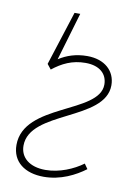

<svg xmlns="http://www.w3.org/2000/svg" viewBox="-78 -700 522 762"><g transform="rotate(10 183.0 -319.0)"><path d="M90 -432 106 -412C144 -442 184 -462 238 -462C296 -462 326 -432 326 -390C326 -272 24 -262 24 -94C24 -26 76 12 152 12C220 12 278 -18 318 -48L304 -68C266 -40 210 -16 154 -16C90 -16 52 -48 52 -96C52 -238 354 -248 354 -392C354 -450 310 -490 240 -490C194 -490 157 -477 126 -457L183 -650H160Z"/></g></svg>

Font: Source Sans Pro ExtraLight
Style: Italic
Weight: 200
Italic angle: -11°
Designer: Paul D. Hunt
Foundry: Adobe Systems Incorporated
Version: Version 3.006;hotconv 1.0.111;makeotfexe 2.5.65597